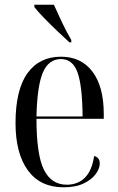

<svg xmlns="http://www.w3.org/2000/svg" viewBox="-20 -786 502 816"><path d="M250 10Q151 10 98.5 -62Q46 -134 46 -263Q46 -404 96.5 -474.5Q147 -545 239 -545Q325 -545 373 -481.5Q421 -418 421 -301V-281H135Q135 -129 166.5 -65Q198 -1 264 -1Q311 -1 341 -31Q371 -61 380 -123Q404 -117 404 -91Q404 -70 387 -46.5Q370 -23 336 -6.5Q302 10 250 10ZM331 -291Q330 -421 309.5 -478Q289 -535 239 -535Q187 -535 162.5 -478.5Q138 -422 135 -291ZM275 -606Q252 -627 222 -655.5Q192 -684 165.5 -711.5Q139 -739 126 -756V-766H209Q224 -732 243 -692Q262 -652 283 -616V-606Z"/></svg>

Font: Noto Serif Display Condensed
Style: Regular
Weight: 400
Width: 3
Designer: Monotype Design Team
Foundry: Monotype Imaging Inc.
Version: Version 2.009